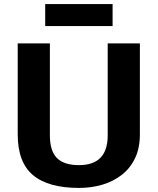

<svg xmlns="http://www.w3.org/2000/svg" viewBox="-20 -913 774 943"><path d="M368 10Q217 10 142 -53Q67 -116 67 -253V-700H225V-248Q225 -172 259.5 -137Q294 -102 368 -102Q509 -102 509 -248V-700H667V-253Q667 -186 643.5 -136.5Q620 -87 578.5 -54.5Q537 -22 483 -6Q429 10 368 10ZM533 -893V-785H202V-893Z"/></svg>

Font: Pathway Extreme
Style: Bold
Weight: 700
Designer: Eduardo Rodriguez Tunni
Foundry: Eduardo Rodriguez Tunni
Version: Version 1.001;gftools[0.9.26]